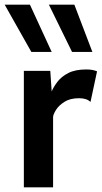

<svg xmlns="http://www.w3.org/2000/svg" viewBox="-33 -801 435 821"><path d="M69 0V-498H182L188 -410Q196 -429.5 212.8 -451.5Q229.5 -473.5 259.2 -488.8Q289 -504 336 -504Q350.5 -504 361.5 -502Q372.5 -500 382 -496L354 -365Q338 -381 305 -381Q266.5 -381 242 -365.2Q217.5 -349.5 205.8 -330Q194 -310.5 194 -300V0ZM275 -579 176 -781H285L362 -579ZM101 -579 -13 -781H95L188 -579Z"/></svg>

Font: Alatsi
Style: Regular
Weight: 400
Designer: Spyros Zevelakis, Eben Sorkin
Foundry: www.sorkintype.com
Version: Version 1.008; ttfautohint (v1.8.4.7-5d5b)